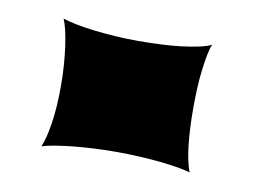

<svg xmlns="http://www.w3.org/2000/svg" viewBox="-39 -455 410 311"><g transform="rotate(10 166.0 -300.0)"><path d="M44.4 -195.3Q50.3 -208.5 54.4 -234.6Q58.6 -260.7 58.6 -297.9Q58.6 -314.9 57.4 -331.3Q56.2 -347.7 54.2 -361.8Q52.2 -376 49.6 -387.2Q46.9 -398.4 43.9 -405.3Q52.7 -402.3 65.9 -399.7Q79.1 -397 95.7 -395Q112.3 -393.1 130.9 -391.8Q149.4 -390.6 168.5 -390.6Q186 -390.6 204.1 -391.4Q222.2 -392.1 238.3 -394Q254.4 -396 267.3 -398.7Q280.3 -401.4 288.1 -405.3Q285.2 -398.4 283 -387Q280.8 -375.5 279.1 -361.3Q277.3 -347.2 276.6 -330.8Q275.9 -314.5 275.9 -297.9Q275.9 -265.6 278.8 -239Q281.7 -212.4 288.1 -195.3Q280.3 -197.8 267.3 -200Q254.4 -202.1 238 -203.9Q221.7 -205.6 203.1 -206.5Q184.6 -207.5 165.5 -207.5Q146.5 -207.5 128.2 -206.5Q109.9 -205.6 93.8 -203.9Q77.6 -202.1 64.9 -200Q52.2 -197.8 44.4 -195.3Z"/></g></svg>

Font: Arbutus
Style: Regular
Weight: 400
Designer: Karolina Lach
Foundry: Sorkin Type Co.
Version: Version 1.002